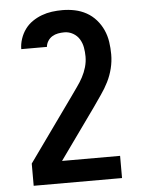

<svg xmlns="http://www.w3.org/2000/svg" viewBox="-53 -570 606 827"><g transform="rotate(-5 250.0 -156.5)"><path d="M59 215V119L255 -155Q268 -174 281.5 -192.5Q295 -211 306 -231.5Q317 -252 323.5 -274.5Q330 -297 330 -320Q330 -340 326.5 -359.5Q323 -379 313 -395.5Q303 -412 285.5 -422Q268 -432 248 -432Q234 -432 220.5 -429.5Q207 -427 195.5 -420Q184 -413 176.5 -401Q169 -389 168 -376H57Q57 -398 64.5 -420.5Q72 -443 85.5 -461.5Q99 -480 118 -493Q137 -506 158.5 -514Q180 -522 202.5 -525Q225 -528 248 -528Q275 -528 301.5 -522.5Q328 -517 351.5 -504Q375 -491 393 -470.5Q411 -450 422 -425.5Q433 -401 437 -374Q441 -347 441 -320Q441 -289 433.5 -259Q426 -229 412.5 -202Q399 -175 381 -149.5Q363 -124 346 -99L190 119H441V215Z"/></g></svg>

Font: Iosevka Fixed
Style: Bold
Weight: 700
Monospace: yes
Designer: Belleve Invis
Foundry: Belleve Invis
Version: Version 32.3.0